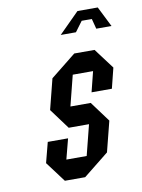

<svg xmlns="http://www.w3.org/2000/svg" viewBox="-78 -721 575 776"><g transform="rotate(-10 209.5 -333.5)"><path d="M62.5 -83.3 84.2 -166.7H167.5L145.8 -83.3H229.2L260.8 -208.3H177.5L115.8 -291.7L147.5 -416.7L251.7 -500H335L397.5 -416.7L376.7 -333.3H293.3L314.2 -416.7H230.8L199.2 -291.7H282.5L344.2 -208.3L312.5 -83.3L208.3 0H125ZM377.5 -666.7 419.2 -583.3H356.7L345.8 -625H304.2L273.3 -583.3H210.8L294.2 -666.7Z"/></g></svg>

Font: Yulong
Style: Italic
Weight: 400
Italic angle: -14.25°
Designer: GGBotNet
Foundry: f0n7.com
Version: 1.00